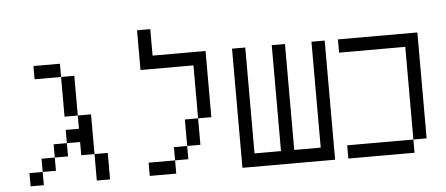

<svg xmlns="http://www.w3.org/2000/svg" viewBox="-48 -796 2096 903"><g transform="rotate(-5 1000.0 -344.0)"><path d="M250 -500H125V-562.5H250ZM62.5 -62.5H125V0H62.5ZM125 -125H187.5V-62.5H125ZM187.5 -187.5H250V-125H187.5ZM250 -250H312.5V-312.5H375V-125H312.5V-187.5H250ZM250 -500H312.5V-312.5H250ZM375 -125H437.5V0H375Z M687.5 -562.5H937.5V-250H875V-500H625V-687.5H687.5ZM625 -62.5H750V0H625ZM750 -125H812.5V-62.5H750ZM812.5 -250H875V-125H812.5Z M1125 -62.5H1250V-562.5H1312.5V-62.5H1437.5V-562.5H1500V0H1062.5V-562.5H1125Z M1937.5 -62.5H1875V-500H1562.5V-562.5H1937.5ZM1562.5 -62.5H1875V0H1562.5Z"/></g></svg>

Font: 寒蝉点阵体 16px
Style: Regular
Weight: 400
Designer: Designed by Warren2060
Foundry: ChillType
Version: Version 1.000